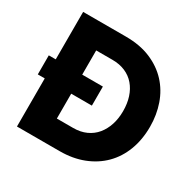

<svg xmlns="http://www.w3.org/2000/svg" viewBox="-157 -870 1034 1030"><g transform="rotate(30 360.5 -355.0)"><path d="M73 0V-298H30V-416H73V-710H338Q426 -710 492 -682Q558 -654 602.5 -606Q647 -558 669.5 -493.5Q692 -429 692 -356Q692 -275 667 -209.5Q642 -144 595.5 -97.5Q549 -51 483.5 -25.5Q418 0 338 0ZM525 -356Q525 -403 512.5 -441.5Q500 -480 476 -508Q452 -536 417 -551Q382 -566 338 -566H237V-416H365V-298H237V-144H338Q383 -144 418 -160Q453 -176 476.5 -204.5Q500 -233 512.5 -271.5Q525 -310 525 -356Z"/></g></svg>

Font: Boldmen
Style: Bold
Weight: 700
Designer: Matt McInerney, Pablo Impallari, Rodrigo Fuenzalida
Foundry: LIVING CONCEPT
Version: Version 1.000